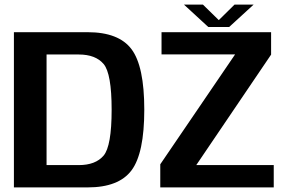

<svg xmlns="http://www.w3.org/2000/svg" viewBox="-20 -815 1258 835"><path d="M40.5 0H361Q496.5 0 552 -74.2Q607.5 -148.5 607.5 -338Q607.5 -527 552 -601Q496.5 -675 361 -675H40.5ZM182.5 -97V-578H322.5Q395.5 -578 430.5 -536.8Q465.5 -495.5 465.5 -338Q465.5 -179.5 430.5 -138.2Q395.5 -97 322.5 -97ZM677 0H1170.5V-97H833.5L1159 -577.5V-675H682.5V-578.5H1002.5L677 -100.5ZM886 -697.5H976.5L1083 -795H1000L931.5 -727.5L862.5 -795H780Z"/></svg>

Font: Anybody UltraCondensed Thin SemiBold
Style: Regular
Weight: 600
Version: Version 1.111